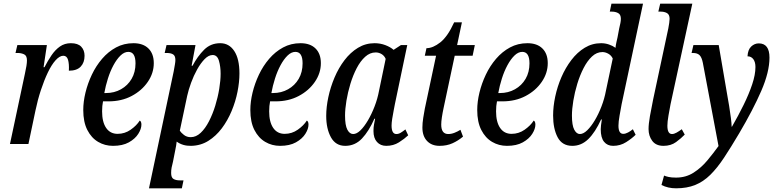

<svg xmlns="http://www.w3.org/2000/svg" viewBox="-20 -780 4193 1040"><path d="M115 -381Q126 -429 126 -453Q126 -479 110 -486Q94 -493 77 -493H64L74 -536H234L216 -416H221Q239 -451 259 -480.5Q279 -510 304.5 -528Q330 -546 364 -546Q402 -546 420 -527Q438 -508 438 -478Q438 -441 417 -419Q396 -397 353 -397Q355 -434 348.5 -456Q342 -478 323 -478Q303 -478 281 -453.5Q259 -429 239 -387Q219 -345 201.5 -292Q184 -239 172 -181L134 0H34Z M592 10Q548 10 511.5 -11.5Q475 -33 453 -76Q431 -119 431 -184Q431 -229 443 -278.5Q455 -328 477.5 -375.5Q500 -423 533 -461.5Q566 -500 608.5 -523Q651 -546 703 -546Q755 -546 784 -517.5Q813 -489 813 -438Q813 -384 780.5 -336.5Q748 -289 693 -260Q638 -231 568 -231H538Q533 -207 533 -177Q533 -119 555 -87Q577 -55 617 -55Q656 -55 688 -77.5Q720 -100 737 -127Q746 -122 746 -105Q746 -82 729 -55Q712 -28 678 -9Q644 10 592 10ZM554 -276Q599 -276 635.5 -296.5Q672 -317 693 -353Q714 -389 714 -437Q714 -499 675 -499Q653 -499 632.5 -479Q612 -459 594.5 -426.5Q577 -394 564.5 -354.5Q552 -315 545 -276Z M921 -394Q925 -417 927.5 -431Q930 -445 930 -455Q930 -478 917.5 -485.5Q905 -493 884 -493H872L882 -536H1039L1018 -424H1023Q1050 -475 1085.5 -510.5Q1121 -546 1173 -546Q1221 -546 1249 -503.5Q1277 -461 1277 -382Q1277 -336 1266.5 -283Q1256 -230 1234.5 -178.5Q1213 -127 1181.5 -85Q1150 -43 1108.5 -17Q1067 9 1015 10Q970 11 937 -13Q936 -5 934 9Q932 23 929 35L917 96Q912 114 909.5 128Q907 142 907 157Q907 182 920 189.5Q933 197 954 197H974L965 240H787ZM1013 -37Q1042 -37 1067 -60.5Q1092 -84 1112 -123Q1132 -162 1146 -207.5Q1160 -253 1167.5 -298.5Q1175 -344 1175 -381Q1175 -419 1166 -450.5Q1157 -482 1132 -482Q1110 -482 1088.5 -460Q1067 -438 1048 -404Q1029 -370 1015 -331.5Q1001 -293 994 -261L954 -72Q961 -61 976.5 -49Q992 -37 1013 -37Z M1497 10Q1453 10 1416.5 -11.5Q1380 -33 1358 -76Q1336 -119 1336 -184Q1336 -229 1348 -278.5Q1360 -328 1382.5 -375.5Q1405 -423 1438 -461.5Q1471 -500 1513.5 -523Q1556 -546 1608 -546Q1660 -546 1689 -517.5Q1718 -489 1718 -438Q1718 -384 1685.5 -336.5Q1653 -289 1598 -260Q1543 -231 1473 -231H1443Q1438 -207 1438 -177Q1438 -119 1460 -87Q1482 -55 1522 -55Q1561 -55 1593 -77.5Q1625 -100 1642 -127Q1651 -122 1651 -105Q1651 -82 1634 -55Q1617 -28 1583 -9Q1549 10 1497 10ZM1459 -276Q1504 -276 1540.5 -296.5Q1577 -317 1598 -353Q1619 -389 1619 -437Q1619 -499 1580 -499Q1558 -499 1537.5 -479Q1517 -459 1499.5 -426.5Q1482 -394 1469.5 -354.5Q1457 -315 1450 -276Z M1850 10Q1798 10 1772.5 -36.5Q1747 -83 1747 -152Q1747 -200 1758.5 -254Q1770 -308 1792 -360Q1814 -412 1846 -454Q1878 -496 1919 -521Q1960 -546 2009 -546Q2040 -546 2067.5 -535.5Q2095 -525 2112 -510L2152 -536H2186L2119 -216Q2117 -204 2112.5 -182Q2108 -160 2104.5 -137Q2101 -114 2101 -100Q2101 -54 2127 -54Q2139 -54 2150.5 -61Q2162 -68 2176 -79L2191 -47Q2171 -28 2141 -9Q2111 10 2072 10Q2041 10 2022 -11Q2003 -32 2003 -70Q2003 -91 2006 -106Q2009 -121 2012 -137H2008Q1978 -69 1940.5 -29.5Q1903 10 1850 10ZM1893 -54Q1912 -54 1932.5 -74Q1953 -94 1973 -128Q1993 -162 2009 -203.5Q2025 -245 2033 -288L2069 -461Q2062 -478 2047 -487Q2032 -496 2015 -496Q1984 -496 1958 -472.5Q1932 -449 1912 -410.5Q1892 -372 1878 -326Q1864 -280 1856.5 -234.5Q1849 -189 1849 -154Q1849 -101 1861.5 -77.5Q1874 -54 1893 -54Z M2361 10Q2318 10 2293 -16.5Q2268 -43 2268 -89Q2268 -113 2272.5 -141.5Q2277 -170 2281 -191L2342 -478H2281L2290 -519Q2325 -519 2365 -550.5Q2405 -582 2440 -659H2482L2456 -536H2552L2540 -478H2443L2383 -196Q2377 -168 2373.5 -144.5Q2370 -121 2370 -105Q2370 -54 2408 -54Q2425 -54 2442.5 -61Q2460 -68 2474 -77L2488 -40Q2462 -18 2431 -4Q2400 10 2361 10Z M2726 10Q2682 10 2645.5 -11.5Q2609 -33 2587 -76Q2565 -119 2565 -184Q2565 -229 2577 -278.5Q2589 -328 2611.5 -375.5Q2634 -423 2667 -461.5Q2700 -500 2742.5 -523Q2785 -546 2837 -546Q2889 -546 2918 -517.5Q2947 -489 2947 -438Q2947 -384 2914.5 -336.5Q2882 -289 2827 -260Q2772 -231 2702 -231H2672Q2667 -207 2667 -177Q2667 -119 2689 -87Q2711 -55 2751 -55Q2790 -55 2822 -77.5Q2854 -100 2871 -127Q2880 -122 2880 -105Q2880 -82 2863 -55Q2846 -28 2812 -9Q2778 10 2726 10ZM2688 -276Q2733 -276 2769.5 -296.5Q2806 -317 2827 -353Q2848 -389 2848 -437Q2848 -499 2809 -499Q2787 -499 2766.5 -479Q2746 -459 2728.5 -426.5Q2711 -394 2698.5 -354.5Q2686 -315 2679 -276Z M3080 10Q3025 10 3000.5 -36.5Q2976 -83 2976 -154Q2976 -203 2987.5 -257Q2999 -311 3021 -362Q3043 -413 3075 -455Q3107 -497 3147.5 -521.5Q3188 -546 3236 -546Q3258 -546 3278.5 -539Q3299 -532 3314 -521Q3315 -534 3319 -551.5Q3323 -569 3325 -578L3334 -626Q3338 -642 3340.5 -655Q3343 -668 3343 -678Q3343 -701 3328.5 -709Q3314 -717 3294 -717H3283L3292 -760H3463L3347 -215Q3342 -188 3336 -154Q3330 -120 3330 -99Q3330 -55 3356 -55Q3368 -55 3382 -62.5Q3396 -70 3408 -80L3423 -50Q3403 -30 3371.5 -10Q3340 10 3301 10Q3270 10 3252 -12Q3234 -34 3234 -80Q3234 -87 3235.5 -101.5Q3237 -116 3240 -133H3236Q3204 -63 3166.5 -26.5Q3129 10 3080 10ZM3121 -54Q3140 -54 3161 -74.5Q3182 -95 3202 -128.5Q3222 -162 3238 -203.5Q3254 -245 3262 -288L3299 -463Q3291 -480 3275 -489Q3259 -498 3243 -498Q3212 -498 3186.5 -474Q3161 -450 3141 -411Q3121 -372 3107 -326Q3093 -280 3085.5 -234.5Q3078 -189 3078 -154Q3078 -101 3090.5 -77.5Q3103 -54 3121 -54Z M3574 10Q3533 10 3513 -17Q3493 -44 3493 -81Q3493 -108 3500.5 -151Q3508 -194 3518 -242L3600 -626Q3603 -642 3605 -656Q3607 -670 3607 -678Q3607 -701 3593 -709Q3579 -717 3559 -717H3546L3556 -760H3730L3612 -215Q3607 -189 3601 -154.5Q3595 -120 3595 -99Q3595 -54 3620 -54Q3631 -54 3644.5 -61.5Q3658 -69 3673 -80L3689 -51Q3670 -31 3642 -10.5Q3614 10 3574 10Z M3642 240Q3598 240 3563 222L3577 171Q3586 175 3601.5 178.5Q3617 182 3642 182Q3695 182 3736.5 155.5Q3778 129 3811 89.5Q3844 50 3872 11L3787 -440Q3781 -470 3769 -481.5Q3757 -493 3734 -493H3726L3736 -536H3873L3919 -267Q3924 -241 3929.5 -206.5Q3935 -172 3939 -141Q3943 -110 3943 -94H3945Q3979 -153 4008 -212Q4037 -271 4054.5 -323.5Q4072 -376 4072 -417Q4072 -444 4060.5 -459.5Q4049 -475 4029 -475Q4031 -511 4049 -528Q4067 -545 4090 -545Q4148 -545 4148 -468Q4148 -390 4103.5 -287.5Q4059 -185 3984 -58Q3939 18 3902 74Q3865 130 3827.5 167Q3790 204 3745.5 222Q3701 240 3642 240Z"/></svg>

Font: Noto Serif ExtraCondensed Medium
Style: Italic
Weight: 500
Width: 2
Italic angle: -12°
Designer: Monotype Design Team
Foundry: Monotype Imaging Inc.
Version: Version 2.013; ttfautohint (v1.8.4.7-5d5b)